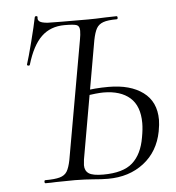

<svg xmlns="http://www.w3.org/2000/svg" viewBox="-49 -699 688 749"><g transform="rotate(-5 295.0 -324.5)"><path d="M286 1Q272 0 254 -1Q236 -2 215 -2L140 -1Q124 0 100 0Q96 0 96 -6Q96 -12 100 -12Q137 -12 156.5 -17.5Q176 -23 185 -37.5Q194 -52 200 -82L282 -545Q286 -566 286 -581Q286 -599 275 -603.5Q264 -608 227 -608Q172 -608 136.5 -574Q101 -540 79 -466Q78 -462 72.5 -463Q67 -464 68 -468Q76 -492 92 -554.5Q108 -617 114 -648Q115 -653 120.5 -652.5Q126 -652 125 -647Q123 -637 131 -631Q139 -625 162 -623Q191 -622 321 -622Q349 -622 389 -624L432 -625Q436 -625 436 -619Q436 -613 432 -613Q397 -613 379 -606.5Q361 -600 352.5 -585Q344 -570 338 -540L257 -79Q255 -63 255 -57Q255 -35 270.5 -24.5Q286 -14 327 -14Q405 -14 442 -47Q479 -80 490 -145Q496 -177 496 -201Q496 -268 459 -300.5Q422 -333 355 -333Q332 -333 276 -325L278 -345Q323 -353 377 -353Q462 -353 512 -316Q562 -279 562 -208Q562 -190 557 -163Q542 -85 484.5 -40.5Q427 4 344 4Q319 4 286 1Z"/></g></svg>

Font: Cormorant Garamond
Style: Italic
Weight: 400
Italic angle: -10°
Designer: Christian Thalmann (Catharsis Fonts)
Foundry: Catharsis Fonts
Version: Version 4.000